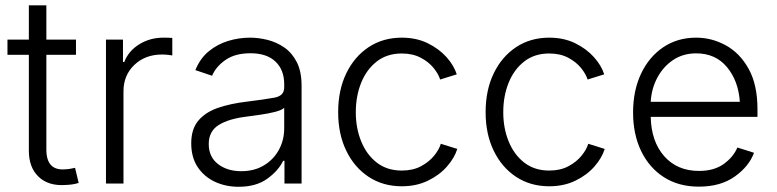

<svg xmlns="http://www.w3.org/2000/svg" viewBox="-20 -696 2945 728"><path d="M268.1 -545.9V-488.3H155.8V-128.9Q155.8 -46.9 229 -54.2Q235.8 -54.2 245.8 -55.9Q255.9 -57.6 264.6 -59.6L278.3 -2.4Q257.3 4.4 228.5 5.4Q163.6 9.8 126.5 -25.6Q89.4 -61 89.4 -124.5V-488.3H8.3V-545.9H89.4V-675.8H155.8V-545.9Z M381.8 0V-545.9H446.3V-460.9H451.2Q467.3 -502.9 508.1 -528.1Q548.8 -553.2 599.6 -553.2Q607.4 -553.2 617.2 -553Q627 -552.7 633.3 -552.2V-485.8Q629.9 -486.3 618.7 -487.8Q607.4 -489.3 594.2 -489.3Q530.8 -489.3 489.5 -450Q448.2 -410.6 448.2 -350.1V0Z M884.8 12.2Q835 12.2 794.2 -7.1Q753.4 -26.4 729.2 -63Q705.1 -99.6 705.1 -152.8Q705.1 -206.5 731.9 -238.5Q758.8 -270.5 806.2 -286.9Q853.5 -303.2 915 -310.5Q982.9 -318.8 1020.3 -325.7Q1057.6 -332.5 1057.6 -363.8V-376.5Q1057.6 -431.2 1024.4 -462.6Q991.2 -494.1 929.7 -494.1Q871.1 -494.1 834.7 -468.5Q798.3 -442.9 784.2 -408.7L720.7 -430.2Q738.8 -474.6 771.5 -501.5Q804.2 -528.3 845 -540.8Q885.7 -553.2 928.2 -553.2Q960.4 -553.2 994.6 -544.7Q1028.8 -536.1 1058.1 -515.9Q1087.4 -495.6 1105.5 -460.2Q1123.5 -424.8 1123.5 -370.6V0H1058.6V-86.4H1053.7Q1035.6 -48.8 993.4 -18.3Q951.2 12.2 884.8 12.2ZM894.5 -46.9Q944.3 -46.9 981 -69.1Q1017.6 -91.3 1037.6 -128.2Q1057.6 -165 1057.6 -209.5V-287.1Q1048.3 -278.3 1022.5 -271.7Q996.6 -265.1 966.8 -261Q937 -256.8 915.5 -253.9Q846.7 -245.6 809.1 -221.9Q771.5 -198.2 771.5 -149.9Q771.5 -101.1 806.6 -74Q841.8 -46.9 894.5 -46.9Z M1503.4 10.3Q1432.1 10.3 1377.9 -25.4Q1323.7 -61 1293 -124.3Q1262.2 -187.5 1262.2 -270.5Q1262.2 -354.5 1293 -418Q1323.7 -481.4 1377.9 -517.3Q1432.1 -553.2 1503.4 -553.2Q1558.6 -553.2 1601.6 -532.2Q1644.5 -511.2 1672.9 -479.5Q1701.2 -447.8 1711.9 -414.1L1648.9 -394.5Q1642.6 -415 1624.3 -438Q1606 -460.9 1575.4 -477.1Q1544.9 -493.2 1503.4 -493.2Q1447.8 -493.2 1408.9 -463.1Q1370.1 -433.1 1349.6 -382.6Q1329.1 -332 1329.1 -270.5Q1329.1 -210 1349.6 -159.7Q1370.1 -109.4 1408.9 -79.3Q1447.8 -49.3 1503.4 -49.3Q1545.9 -49.3 1576.7 -65.9Q1607.4 -82.5 1626.5 -106.2Q1645.5 -129.9 1651.4 -150.9L1713.9 -131.3Q1703.6 -97.7 1675 -64.9Q1646.5 -32.2 1602.8 -11Q1559.1 10.3 1503.4 10.3Z M2062.5 10.3Q1991.2 10.3 1937 -25.4Q1882.8 -61 1852.1 -124.3Q1821.3 -187.5 1821.3 -270.5Q1821.3 -354.5 1852.1 -418Q1882.8 -481.4 1937 -517.3Q1991.2 -553.2 2062.5 -553.2Q2117.7 -553.2 2160.6 -532.2Q2203.6 -511.2 2231.9 -479.5Q2260.3 -447.8 2271 -414.1L2208 -394.5Q2201.7 -415 2183.3 -438Q2165 -460.9 2134.5 -477.1Q2104 -493.2 2062.5 -493.2Q2006.8 -493.2 1968 -463.1Q1929.2 -433.1 1908.7 -382.6Q1888.2 -332 1888.2 -270.5Q1888.2 -210 1908.7 -159.7Q1929.2 -109.4 1968 -79.3Q2006.8 -49.3 2062.5 -49.3Q2105 -49.3 2135.7 -65.9Q2166.5 -82.5 2185.5 -106.2Q2204.6 -129.9 2210.4 -150.9L2272.9 -131.3Q2262.7 -97.7 2234.1 -64.9Q2205.6 -32.2 2161.9 -11Q2118.2 10.3 2062.5 10.3Z M2629.9 11.7Q2553.2 11.7 2497.3 -24.2Q2441.4 -60.1 2410.9 -123.5Q2380.4 -187 2380.4 -269.5Q2380.4 -352.1 2410.4 -416Q2440.4 -480 2494.4 -516.6Q2548.3 -553.2 2619.6 -553.2Q2679.2 -553.2 2732.4 -523.9Q2785.6 -494.6 2818.8 -434.6Q2852.1 -374.5 2852.1 -281.7V-252.9H2447.3Q2449.2 -159.7 2498.5 -103.8Q2547.9 -47.9 2630.4 -47.9Q2687.5 -47.9 2724.1 -74.2Q2760.7 -100.6 2775.9 -136.7L2838.9 -116.7Q2820.3 -65.4 2766.4 -26.9Q2712.4 11.7 2629.9 11.7ZM2447.3 -310.1H2785.2Q2779.8 -389.6 2736.3 -441.7Q2692.9 -493.7 2619.6 -493.7Q2570.3 -493.7 2532.7 -468.8Q2495.1 -443.8 2472.7 -402.1Q2450.2 -360.4 2447.3 -310.1Z"/></svg>

Font: Inter Light
Style: Regular
Weight: 300
Designer: Rasmus Andersson
Foundry: rsms
Version: Version 4.000;git-a52131595